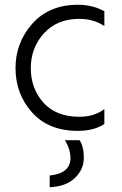

<svg xmlns="http://www.w3.org/2000/svg" viewBox="-20 -536 512 804"><path d="M313 51Q331 77 331 125Q331 173 294 209Q257 245 188 248V199Q275 190 275 126Q275 89 252 51ZM306 12Q183 12 114 -65.5Q45 -143 45 -250.5Q45 -358 115.5 -437Q186 -516 306 -516Q368 -516 417 -489V-427Q372 -457 312 -457Q219 -457 164 -396.5Q109 -336 109 -250.5Q109 -165 162 -106Q215 -47 313 -47Q374 -47 417 -79V-17Q374 12 306 12Z"/></svg>

Font: Hind Jalandhar Light
Style: Regular
Weight: 300
Designer: Namrata Goyal
Foundry: Indian Type Foundry
Version: Version 0.702;PS 1.0;hotconv 1.0.81;makeotf.lib2.5.63406